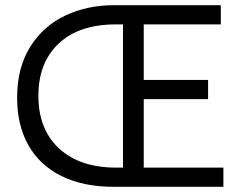

<svg xmlns="http://www.w3.org/2000/svg" viewBox="-20 -720 946 740"><path d="M419 0Q300 0 216 -42Q132 -84 89 -161Q46 -238 46 -343Q46 -460 97 -540.5Q148 -621 232.5 -660.5Q317 -700 419 -700H831V-626H534V-412H782V-338H534V-74H841V0ZM454 -74V-626H427Q285 -626 206.5 -552.5Q128 -479 128 -351Q128 -221 208 -147.5Q288 -74 427 -74Z"/></svg>

Font: Tilda Sans
Style: Regular
Weight: 400
Designer: ParaType Ltd
Foundry: ParaType Ltd
Version: Version 1.002W